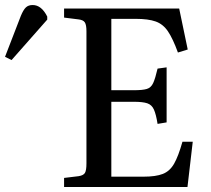

<svg xmlns="http://www.w3.org/2000/svg" viewBox="-194 -744 839 764"><path d="M61 0V-36L119 -43Q138 -46 144 -56Q150 -66 150 -94V-620Q150 -645 143.5 -655Q137 -665 117 -667L61 -674V-710H519L553 -547L514 -535Q494 -590 474.5 -619Q455 -648 425.5 -658.5Q396 -669 346 -669H249V-385H339Q373 -385 390 -390Q407 -395 415.5 -413.5Q424 -432 433 -471L469 -476V-257L433 -251Q427 -289 418.5 -308Q410 -327 392 -333Q374 -339 339 -339H249V-41H377Q426 -41 454 -52Q482 -63 499 -93Q516 -123 532 -180H573L552 0ZM-148 -505 -174 -518 -111 -681Q-101 -705 -91 -714.5Q-81 -724 -64 -724Q-29 -724 -6 -678V-666Z"/></svg>

Font: Literata 36pt
Style: Regular
Weight: 400
Designer: Latin by Veronika Burian and Jose Scaglione. Greek by Irene Vlachou. Cyrillic by Vera Evstafieva.
Foundry: TypeTogether
Version: Version 3.002